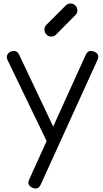

<svg xmlns="http://www.w3.org/2000/svg" viewBox="-20 -839 588 1097"><path d="M184 238Q176 238 166 234Q132 219 147 186L470 -526Q485 -558 518 -544Q552 -530 537 -497L213 215Q203 238 184 238ZM295 -17Q280 -10 267 -14.5Q254 -19 246 -34L23 -496Q16 -511 21 -524Q26 -537 41 -544Q56 -551 69 -546.5Q82 -542 89 -527L308 -65Q316 -50 313 -37Q310 -24 295 -17ZM273 -630Q257 -630 245.5 -641.5Q234 -653 234 -669Q234 -685 243 -695L356 -808Q367 -819 383 -819Q400 -819 411 -807.5Q422 -796 422 -779Q422 -772 419.5 -765Q417 -758 411 -753L299 -640Q289 -630 273 -630Z"/></svg>

Font: Comfortaa
Style: Regular
Weight: 400
Designer: Johan Aakerlund
Foundry: Johan Aakerlund
Version: Version 3.104; ttfautohint (v1.8.1.43-b0c9)